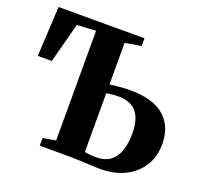

<svg xmlns="http://www.w3.org/2000/svg" viewBox="-129 -889 1096 1043"><g transform="rotate(20 419.5 -368.0)"><path d="M553 6.5Q525.5 6.5 493.8 4.8Q462 3 428 1.5Q394 0 358 0H199.5V-44.5L273.5 -57.5V-691.5L164.5 -685L103.5 -455H22.5L38 -743H534.5V-698.5L441.5 -682.5V-442.5Q464.5 -445.5 496.5 -448.5Q528.5 -451.5 556 -451.5Q692.5 -451.5 757.2 -394Q822 -336.5 822 -236.5Q822 -160 786.2 -105.5Q750.5 -51 689.5 -22.2Q628.5 6.5 553 6.5ZM507.5 -45.5Q558.5 -45.5 589.8 -69Q621 -92.5 635.2 -134.8Q649.5 -177 649.5 -232.5Q649.5 -317 615 -357.5Q580.5 -398 510 -398Q494 -398 474.5 -396Q455 -394 441.5 -391.5V-52Q454 -49 470.5 -47.2Q487 -45.5 507.5 -45.5Z"/></g></svg>

Font: Merriweather 72pt ExtraBold
Style: Regular
Weight: 800
Version: Version 2.100